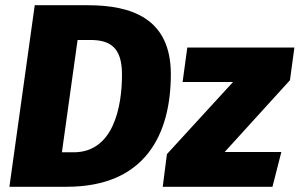

<svg xmlns="http://www.w3.org/2000/svg" viewBox="-20 -715 1147 735"><path d="M316 -695H113L16 0H235C539 0 634 -204 634 -431C634 -645 483 -695 316 -695ZM325 -562C399 -562 447 -536 447 -430C447 -305 414 -132 262 -132H217L277 -562ZM1107 -533H697L679 -401H872L619 -125L603 0H1023L1057 -133H840L1090 -408Z"/></svg>

Font: Fira Sans ExtraBold
Style: Italic
Weight: 800
Italic angle: -8°
Designer: bBox Type GmbH & Carrois Corporate GbR & Edenspiekermann AG
Foundry: bBox Type GmbH & Carrois Corporate GbR & Edenspiekermann AG
Version: Version 4.301;PS 004.301;hotconv 1.0.88;makeotf.lib2.5.64775